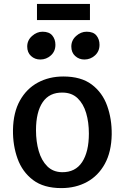

<svg xmlns="http://www.w3.org/2000/svg" viewBox="-20 -956 639 984"><path d="M294.5 8Q204 8 149.2 -33.5Q94.5 -75 70 -142.8Q45.5 -210.5 46.5 -290Q48 -379.5 82 -440.5Q116 -501.5 174 -532.8Q232 -564 304.5 -564Q395.5 -564 450.2 -522.8Q505 -481.5 529.2 -413.8Q553.5 -346 552.5 -267Q551 -177.5 517.2 -116.2Q483.5 -55 425.8 -23.5Q368 8 294.5 8ZM297.5 -73.5Q366 -72.5 400.8 -125.2Q435.5 -178 435.5 -271.5Q435.5 -329.5 421.5 -376.8Q407.5 -424 377.8 -452.5Q348 -481 301.5 -481.5Q233.5 -483 199 -432.5Q164.5 -382 164.5 -288.5Q164.5 -230.5 178.5 -182Q192.5 -133.5 222 -104Q251.5 -74.5 297.5 -73.5ZM186.5 -651Q158.5 -651 139 -669Q119.5 -687 119.5 -717.5Q119.5 -749.5 144.2 -771.5Q169 -793.5 198 -793.5Q232 -793.5 248 -774Q264 -754.5 264 -726.5Q264 -693 240.8 -672Q217.5 -651 186.5 -651ZM412.5 -651Q385 -651 365.2 -669Q345.5 -687 345.5 -717.5Q345.5 -749.5 370 -771.5Q394.5 -793.5 424 -793.5Q458.5 -793.5 474.2 -774Q490 -754.5 490 -726.5Q490 -693 466.8 -672Q443.5 -651 412.5 -651ZM169.5 -853V-936H441V-853Z"/></svg>

Font: Merriweather Sans
Style: Regular
Weight: 400
Designer: Eben Sorkin
Foundry: Eben Sorkin
Version: Version 1.008; ttfautohint (v1.7.19-72a1) -l 8 -r 50 -G 200 